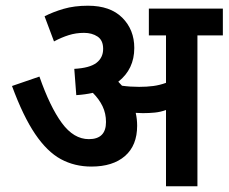

<svg xmlns="http://www.w3.org/2000/svg" viewBox="-20 -652 800 672"><path d="M460 -212Q460 -143 417.5 -106Q375 -69 300 -69Q241 -69 193 -95Q145 -121 103 -183Q61 -245 22 -351L118 -384Q155 -278 196.5 -221.5Q238 -165 291 -165Q351 -165 351 -225Q351 -255 339 -280Q327 -305 305 -327Q278 -321 247 -319L240 -411Q294 -414 317.5 -432Q341 -450 341 -481Q341 -511 321.5 -524Q302 -537 274 -537Q246 -537 220.5 -529Q195 -521 169 -507L136 -595Q165 -610 202.5 -621Q240 -632 288 -632Q366 -632 408 -590Q450 -548 450 -484Q450 -410 394 -366Q400 -360 407 -352Q435 -348 467 -348Q494 -348 516.5 -351Q539 -354 561 -362V-528H501V-622H760V-528H671V0H561V-267Q542 -260 522 -258Q502 -256 480 -256Q468 -256 455 -257Q460 -235 460 -212Z"/></svg>

Font: Noto Sans Devanagari SemiCondensed SemiBold
Style: Regular
Weight: 600
Width: 4
Designer: Jelle Bosma - Monotype Design Team
Foundry: Monotype Imaging Inc.
Version: Version 2.004; ttfautohint (v1.8.4.7-5d5b)